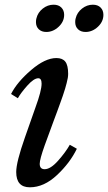

<svg xmlns="http://www.w3.org/2000/svg" viewBox="-20 -787 460 817"><path d="M131 -330Q157 -401 157 -431Q157 -454 143 -454Q124 -454 96 -422.5Q68 -391 56 -369L27 -387Q53 -438 112.5 -489Q172 -540 220 -540Q246 -540 258 -524.5Q270 -509 270 -473Q270 -465 268.5 -455.5Q267 -446 263.5 -433Q260 -420 257 -409.5Q254 -399 247.5 -380Q241 -361 236.5 -349Q232 -337 222.5 -310.5Q213 -284 207 -269L170 -168Q149 -109 149 -90Q149 -67 170 -67Q195 -67 227 -103Q259 -139 277 -171L307 -154Q278 -94 222.5 -42Q167 10 107 10Q49 10 49 -55Q49 -97 86 -202ZM135 -709Q141 -734 162 -750.5Q183 -767 208 -767Q229 -767 241 -755Q253 -743 253 -724Q253 -695 229.5 -673Q206 -651 177 -651Q157 -651 145 -662.5Q133 -674 133 -693Q133 -703 135 -709ZM302 -709Q308 -734 329 -750.5Q350 -767 375 -767Q396 -767 408 -755Q420 -743 420 -724Q420 -695 396.5 -673Q373 -651 344 -651Q324 -651 312 -662.5Q300 -674 300 -693Q300 -703 302 -709Z"/></svg>

Font: Libre Baskerville
Style: Italic
Weight: 400
Italic angle: -15°
Designer: Pablo Impallari, Rodrigo Fuenzalida
Foundry: Pablo Impallari, Rodrigo Fuenzalida
Version: Version 1.051;Glyphs 3.2.3 (3260)